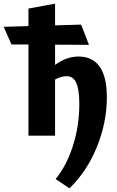

<svg xmlns="http://www.w3.org/2000/svg" viewBox="-88 -744 639 1053"><path d="M498 -210Q498 -73 443.5 61.5Q389 196 293 289L217 238Q277 165 312 55.5Q347 -54 347 -173Q347 -250 331 -288Q315 -326 278 -326Q247 -326 214 -308V0H68V-500H-25L-68 -597L68 -601V-697L214 -724V-605L357 -609L400 -498L214 -499V-388Q277 -434 342 -434Q498 -434 498 -210Z"/></svg>

Font: Ysabeau Ultrabold
Style: Regular
Weight: 800
Designer: Christian Thalmann (Catharsis Fonts)
Version: Version 0.003